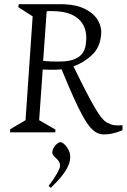

<svg xmlns="http://www.w3.org/2000/svg" viewBox="-20 -632 605 917"><path d="M28 0 29 -15 102 -58 136 -554 67 -598 70 -612H267Q341 -612 385.5 -589.5Q430 -567 448.5 -533.5Q467 -500 463 -467Q458 -405 418.5 -368.5Q379 -332 331 -315Q368 -239 393.5 -190Q419 -141 435.5 -113.5Q452 -86 462.5 -73Q473 -60 480 -54Q493 -44 511 -37.5Q529 -31 565 -34V-10Q532 3 513 6.5Q494 10 477 10Q460 10 444.5 3Q429 -4 412.5 -22.5Q396 -41 376.5 -75.5Q357 -110 332 -165.5Q307 -221 274 -301Q266 -300 258 -299.5Q250 -299 242 -299Q226 -299 212 -299Q198 -299 184 -300L167 -58L245 -13L244 0ZM263 -338Q322 -338 353.5 -358.5Q385 -379 390 -422Q397 -471 381 -506Q365 -541 327 -560Q289 -579 228 -579Q221 -579 215 -579Q209 -579 203 -578L186 -341Q206 -339 223 -338.5Q240 -338 263 -338ZM223 265 212 256Q236 225 250.5 199.5Q265 174 267 162Q267 148 261.5 139.5Q256 131 248 124Q240 117 234.5 110Q229 103 230 93Q231 82 237.5 71.5Q244 61 253 54Q262 47 269 47Q277 47 288.5 58Q300 69 308.5 86.5Q317 104 315 123Q315 138 306.5 158.5Q298 179 278 205Q258 231 223 265Z"/></svg>

Font: Ancizar Serif Light
Style: Italic
Weight: 300
Italic angle: -4°
Designer: Cesar Puertas, Viviana Monsalve, Julian Moncada, Julian Prieto, Jose Castro, Felipe Aragon, Mariel Hernandez, Sara Alarc
Version: Version 8.100